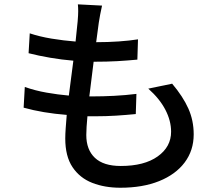

<svg xmlns="http://www.w3.org/2000/svg" viewBox="-20 -819 1040 892"><path d="M95.2 -415Q143.6 -397.9 196.3 -388.7Q249 -379.4 299.8 -375L320.8 -537.1Q267.1 -541.5 212.9 -550.8Q158.7 -560.1 112.8 -571.8L118.2 -664.1Q163.6 -648.9 219.5 -639.6Q275.4 -630.4 331.1 -626L340.8 -720.2Q343.3 -750 343.3 -767.1Q343.3 -784.2 341.8 -798.8L454.1 -793Q448.7 -769.5 445.3 -750.7Q441.9 -731.9 439 -713.9L426.8 -623Q482.4 -623 531.7 -626.5Q581.1 -629.9 621.1 -636.2L618.2 -542Q571.3 -537.6 524.9 -534.9Q478.5 -532.2 417 -532.2H415L395 -371.1H409.2Q457.5 -371.1 510.3 -373.8Q563 -376.5 613.8 -382.8L610.8 -289.1Q565.4 -284.7 519 -281.7Q472.7 -278.8 423.8 -278.8H386.2Q383.8 -252.9 382.3 -230.2Q380.9 -207.5 380.9 -191.9Q380.9 -123.5 420.9 -85.7Q460.9 -47.9 541 -47.9Q650.4 -47.9 712.6 -92.3Q774.9 -136.7 774.9 -207Q774.9 -257.8 748.3 -309.1Q721.7 -360.4 668.9 -407.2L779.8 -430.2Q830.1 -370.6 855 -314.9Q879.9 -259.3 879.9 -194.8Q879.9 -120.1 837.9 -64.2Q795.9 -8.3 719.2 22.5Q642.6 53.2 539.1 53.2Q466.3 53.2 408.4 30.5Q350.6 7.8 316.9 -42.5Q283.2 -92.8 283.2 -175.8Q283.2 -195.3 285.2 -223.4Q287.1 -251.5 290 -285.2Q178.7 -293.9 89.8 -318.8Z"/></svg>

Font: Source Han Sans CN Medium
Style: Regular
Weight: 500
Designer: Ryoko NISHIZUKA  (kana, bopomofo & ideographs); Paul D. Hunt (Latin, Greek & Cyrillic); Sandoll Communications , Soo-you
Foundry: Adobe
Version: Version 2.004;hotconv 1.0.118;makeotfexe 2.5.65603